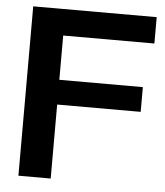

<svg xmlns="http://www.w3.org/2000/svg" viewBox="-52 -758 692 804"><g transform="rotate(5 294.5 -356.0)"><path d="M190.9 0H55.2V-711.9H574.2V-601.1H190.9V-415H542V-311H190.9Z"/></g></svg>

Font: Creato Display
Style: Bold
Weight: 700
Version: Version 1.000